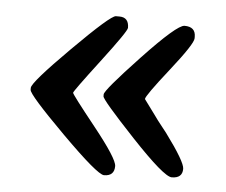

<svg xmlns="http://www.w3.org/2000/svg" viewBox="-40 -521 617 524"><g transform="rotate(5 269.0 -259.5)"><path d="M257.3 -476.6H267.1Q293 -476.6 293 -447.8Q293 -438.5 226.1 -350.6Q159.2 -262.7 159.2 -258.3Q159.2 -253.9 225.1 -171.4Q291 -88.9 291 -68.8Q291 -41.5 262.7 -41.5Q244.6 -41.5 143.8 -142.3Q43 -243.2 43 -256.3V-261.7Q43 -276.4 143.1 -376.5Q243.2 -476.6 257.3 -476.6ZM446.3 -466.8Q476.6 -466.8 476.6 -439.5V-435.1Q476.6 -419.9 416.3 -343.5Q356 -267.1 356 -258.3Q356 -257.8 386.2 -217.3L396.5 -203.1L410.6 -185.1Q420.9 -172.4 421.4 -171.4Q476.6 -96.7 476.6 -77.6Q476.6 -51.8 447.3 -51.8Q425.8 -51.8 334.2 -149.2Q242.7 -246.6 242.7 -255.9V-261.2Q242.7 -272.5 334.2 -369.6Q425.8 -466.8 446.3 -466.8Z"/></g></svg>

Font: Averia Serif Libre
Style: Bold
Weight: 700
Version: Version 1.002